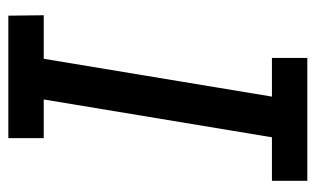

<svg xmlns="http://www.w3.org/2000/svg" viewBox="-172 -604 775 472"><g transform="rotate(90 216.0 -367.5)"><path d="M18 0H319V-87H224L317 -648H424V-735H122V-648H217L124 -87H17Z"/></g></svg>

Font: Iosevka Sparkle Medium Oblique
Style: Regular
Weight: 500
Italic angle: -9°
Designer: Belleve Invis
Foundry: Belleve Invis
Version: Version 4.5.0; ttfautohint (v1.8.3)